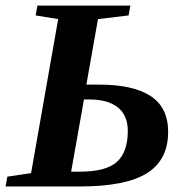

<svg xmlns="http://www.w3.org/2000/svg" viewBox="-29 -675 683 695"><path d="M100.1 -619.1 106.4 -654.8H442.9L436.5 -619.1L325.7 -606L283.7 -368.7H330.6Q452.6 -368.7 516.1 -327.4Q579.6 -286.1 579.6 -197.8Q579.6 -95.7 502.7 -47.9Q425.8 0 259.3 0H-8.8L-2.4 -35.6L83.5 -48.3L181.6 -606ZM274.9 -314.9 228.5 -53.7H260.7Q355.5 -53.7 394.5 -89.4Q433.6 -125 433.6 -201.2Q433.6 -257.3 397.7 -286.1Q361.8 -314.9 294.9 -314.9Z"/></svg>

Font: Tinos
Style: Bold Italic
Weight: 700
Italic angle: -16.333°
Designer: Steve Matteson
Foundry: Monotype Imaging Inc.
Version: Version 1.23